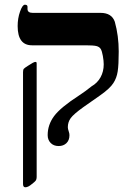

<svg xmlns="http://www.w3.org/2000/svg" viewBox="-20 -608 575 818"><path d="M136.2 145Q136.2 156.2 131.8 161.9Q127.4 167.5 116.2 175.8Q100.1 189.9 87.9 189.9Q78.1 189.9 78.1 175.8V-300.8Q78.1 -311 81.5 -314.9Q85 -318.8 98.1 -327.1Q124 -344.2 129.9 -344.2Q133.8 -344.2 135 -342.8Q136.2 -341.3 136.2 -336.9ZM408.2 -553.2Q456.1 -553.2 469.2 -515.1Q485.8 -455.6 485.8 -388.2Q485.8 -332 481.4 -303.7Q477.1 -275.4 462.9 -253.9Q448.7 -231.4 407.2 -202.1Q375 -180.2 334.2 -150.9Q293.5 -121.6 281.2 -104.7Q269 -87.9 269 -65.9Q269 -59.1 272.5 -49.3Q275.9 -39.6 275.9 -32.2Q275.9 -10.3 262.9 2Q250 14.2 230 14.2Q208.5 14.2 195.8 1Q183.1 -12.2 183.1 -32.2Q183.1 -76.2 210.2 -113Q237.3 -149.9 317.4 -201.7Q345.7 -220.2 370.1 -240.2Q395 -254.4 408.4 -278.8Q421.9 -303.2 421.9 -334Q421.9 -348.6 418.2 -369.6Q414.6 -390.6 408.9 -399.7Q403.3 -408.7 390.4 -411.9Q377.4 -415 344.2 -415H116.2Q55.2 -415 55.2 -497.1Q55.2 -529.8 65.4 -558.8Q75.7 -587.9 85.9 -587.9Q97.2 -587.9 97.2 -579.1V-569.8Q97.2 -553.2 119.1 -553.2Z"/></svg>

Font: Tinos
Style: Bold
Weight: 700
Designer: Steve Matteson
Foundry: Monotype Imaging Inc.
Version: Version 1.23